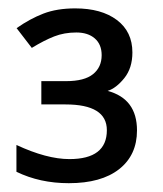

<svg xmlns="http://www.w3.org/2000/svg" viewBox="-20 -861 382 451"><path d="M291 -737.8Q291 -701.2 272 -677.5Q252.9 -653.8 232.9 -647.5Q301.8 -628.9 301.8 -554.7Q301.8 -496.6 259.8 -463.6Q217.8 -430.7 141.6 -430.7Q73.7 -430.7 18.6 -457.5V-520.5Q89.8 -487.3 143.1 -487.3Q231 -487.3 231 -555.2Q231 -615.7 133.8 -615.7H77.1V-670.4H135.3Q178.2 -670.4 198.5 -686.8Q218.8 -703.1 218.8 -731.4Q218.8 -756.8 202.6 -770.8Q186.5 -784.7 159.2 -784.7Q130.9 -784.7 107.2 -775.4Q83.5 -766.1 54.7 -748.5L19 -794.9Q50.3 -816.9 82 -829.1Q113.8 -841.3 156.7 -841.3Q218.3 -841.3 254.6 -814Q291 -786.6 291 -737.8Z"/></svg>

Font: XL-Viking
Style: Regular
Weight: 400
Foundry: Ascender Corporation
Version: Version 1.10 March 23, 2015